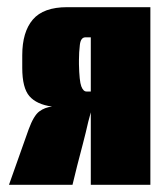

<svg xmlns="http://www.w3.org/2000/svg" viewBox="-20 -515 464 535"><path d="M5 0 60 -155Q74 -193 89.5 -204.5Q105 -216 125 -218Q82 -224 62 -247Q42 -270 42 -326V-361Q42 -426 71.5 -460.5Q101 -495 167 -495H399V0H233V-202L226 -176Q219 -145 211 -114.5Q203 -84 195 -53L182 0ZM221 -260H233V-411H218Q205 -411 202.5 -390Q200 -369 200 -348V-336Q201 -289 206.5 -274.5Q212 -260 221 -260Z"/></svg>

Font: Alumni Sans Black
Style: Regular
Weight: 900
Designer: Robert E. Leuschke
Foundry: Robert E. Leuschke
Version: Version 1.018